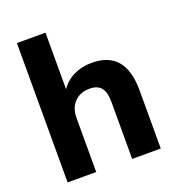

<svg xmlns="http://www.w3.org/2000/svg" viewBox="-133 -844 879 953"><g transform="rotate(-20 306.5 -368.0)"><path d="M62 0V-736H213V-437Q239 -476 281.5 -496.5Q324 -517 377 -517Q554 -517 554 -308V0H403V-301Q403 -353 383.5 -376.5Q364 -400 323 -400Q273 -400 243 -369Q213 -338 213 -286V0Z"/></g></svg>

Font: Mulish ExtraBold
Style: Regular
Weight: 800
Designer: Vernon Adams
Foundry: Vernon Adams
Version: Version 3.603; ttfautohint (v1.8.3)